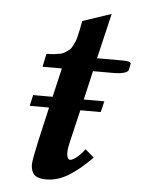

<svg xmlns="http://www.w3.org/2000/svg" viewBox="-47 -633 501 681"><g transform="rotate(5 203.0 -292.5)"><path d="M324.2 -284.2 314.9 -245.1H242.2L213.9 -125Q207.5 -97.2 210 -82Q212.4 -66.9 221.2 -66.9Q229.5 -66.9 243.7 -78.1Q257.8 -89.4 272.9 -108.9L304.2 -82Q256.8 -34.2 219 -12.2Q181.2 9.8 143.1 9.8Q124.5 9.8 112.5 5.1Q100.6 0.5 95.7 -8.1Q90.8 -16.6 89.4 -23.4Q87.9 -30.3 87.9 -39.1Q87.9 -54.2 102.1 -119.1L130.9 -245.1H62L70.8 -284.2H140.1L164.1 -387.2H95.2L105 -434.1Q120.6 -434.1 132.8 -435.5Q145 -437 154.8 -439Q164.6 -440.9 172.1 -446.3Q179.7 -451.7 185.5 -456.1Q191.4 -460.4 196 -470Q200.7 -479.5 203.9 -486.3Q207 -493.2 210.4 -507.6Q213.9 -522 215.8 -532Q217.8 -542 221.2 -561L323.2 -595.2L285.2 -434.1H377.9Q405.8 -434.1 405.8 -424.8L400.9 -402.8Q399.4 -395.5 384.8 -391.4Q370.1 -387.2 354 -387.2H274.9L251 -284.2Z"/></g></svg>

Font: Linux Libertine
Style: Bold Italic
Weight: 700
Italic angle: -11.5°
Designer: Philipp H. Poll
Foundry: Philipp H. Poll
Version: Version 4.0.5